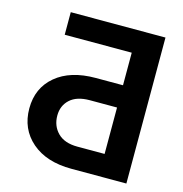

<svg xmlns="http://www.w3.org/2000/svg" viewBox="-106 -817 870 915"><g transform="rotate(15 328.5 -360.0)"><path d="M598.6 0H327.6Q203.6 0 131.3 -62.5Q59.1 -125 59.1 -226.6Q59.1 -327.6 131.1 -387.9Q203.1 -448.2 327.6 -448.2H461.9V-608.9H131.3V-720.2H598.6ZM461.9 -109.4V-338.4H327.6Q263.7 -338.4 230.2 -307.6Q196.8 -276.9 196.8 -228Q196.8 -176.8 230.2 -143.1Q263.7 -109.4 327.6 -109.4Z"/></g></svg>

Font: Interop SemBd
Style: Regular
Weight: 600
Designer: Rasmus Andersson, Google, Jang Haemin
Foundry: jhaemin
Version: Version 1.007